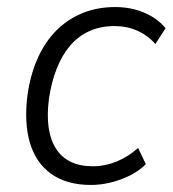

<svg xmlns="http://www.w3.org/2000/svg" viewBox="-20 -517 491 545"><path d="M238 8Q170 8 126 -23Q82 -54 65 -111.5Q48 -169 58 -247Q66 -304 86.5 -350.5Q107 -397 139 -429.5Q171 -462 213.5 -479.5Q256 -497 307 -497Q352 -497 389.5 -481Q427 -465 450 -437L421 -392Q399 -417 369.5 -430Q340 -443 305 -443Q266 -443 234.5 -429Q203 -415 180 -388.5Q157 -362 141.5 -323.5Q126 -285 119 -237Q107 -145 139 -95Q171 -45 244 -45Q278 -45 311 -58.5Q344 -72 372 -97L394 -51Q375 -32 349 -19Q323 -6 294.5 1Q266 8 238 8Z"/></svg>

Font: Nunito Sans 10pt SemiCondensed Light
Style: Italic
Weight: 300
Width: 4
Italic angle: -9°
Designer: Vernon Adams
Foundry: Vernon Adams
Version: Version 3.101;gftools[0.9.27]